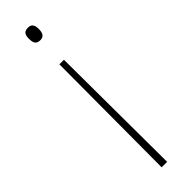

<svg xmlns="http://www.w3.org/2000/svg" viewBox="-253 -531 717 717"><g transform="rotate(-45 106.0 -172.0)"><path d="M132 -501C132 -519 127 -533 107 -533C83 -533 80 -518 80 -501C80 -481 84 -467 107 -467C127 -467 132 -482 132 -501ZM93 -353 91 189H120L117 -353Z"/></g></svg>

Font: Noto Sans Sinhala SemiCondensed Thin
Style: Regular
Weight: 100
Width: 4
Designer: Jelle Bosma - Monotype Design Team
Foundry: Monotype Imaging Inc.
Version: Version 2.006